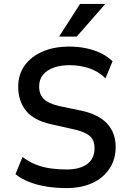

<svg xmlns="http://www.w3.org/2000/svg" viewBox="-20 -952 664 981"><path d="M320 9Q268 9 219.5 1.5Q171 -6 130 -22Q89 -38 59 -62L95 -150Q126 -126 162.5 -111.5Q199 -97 239 -91.5Q279 -86 320 -86Q387 -86 425 -113.5Q463 -141 463 -195Q463 -225 451 -243Q439 -261 413.5 -273Q388 -285 349 -293L242 -317Q152 -337 112.5 -386.5Q73 -436 73 -509Q73 -572 106.5 -618Q140 -664 198.5 -689Q257 -714 334 -714Q379 -714 420 -705.5Q461 -697 495 -680.5Q529 -664 555 -639L519 -552Q482 -588 435 -603.5Q388 -619 336 -619Q291 -619 256 -607Q221 -595 200.5 -571Q180 -547 180 -510Q180 -470 203.5 -446.5Q227 -423 283 -410L389 -388Q482 -369 526.5 -321.5Q571 -274 571 -201Q571 -138 539.5 -90.5Q508 -43 452 -17Q396 9 320 9ZM282 -765 389 -932H518L372 -765Z"/></svg>

Font: Nunito Sans 7pt SemiCondensed SemiBold
Style: Regular
Weight: 600
Width: 4
Designer: Vernon Adams
Foundry: Vernon Adams
Version: Version 3.101;gftools[0.9.27]